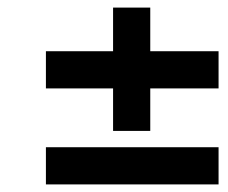

<svg xmlns="http://www.w3.org/2000/svg" viewBox="-20 -513 600 506"><path d="M101 -27H556V-125H101ZM278 -280V-168H376V-280H556V-378H376V-493H278V-378H101V-280Z"/></svg>

Font: RazerF5 SemiBold
Style: Italic
Weight: 600
Foundry: Razer Inc.
Version: Version 2